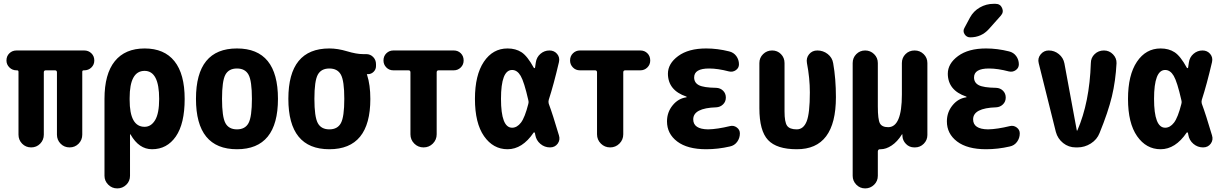

<svg xmlns="http://www.w3.org/2000/svg" viewBox="-20 -790 6540 1029"><path d="M431.6 -519.5Q454.1 -519.5 469.7 -504.4Q485.4 -489.3 485.4 -465.8Q485.4 -443.4 469.7 -428.2Q454.1 -413.1 431.6 -413.1H428.7Q420.9 -413.1 420.9 -405.3V-68.4Q420.9 -40 401.4 -20Q381.8 0 353 0Q324.2 0 304.7 -20Q285.2 -40 285.2 -68.4V-402.3Q285.2 -413.1 274.4 -413.1H225.6Q214.8 -413.1 214.8 -402.3V-68.4Q214.8 -40 195.3 -20Q175.8 0 147 0Q118.2 0 98.6 -20Q79.1 -40 79.1 -68.4V-405.3Q79.1 -413.1 71.3 -413.1H68.4Q45.9 -413.1 30.3 -428.7Q14.6 -444.3 14.6 -465.8Q14.6 -489.3 30.3 -504.4Q45.9 -519.5 68.4 -519.5Z M754.9 -110.4Q790 -110.4 811.5 -146.5Q833 -182.6 833 -259.8Q833 -410.2 754.9 -410.2Q674.8 -410.2 674.8 -264.6V-254.9Q674.8 -110.4 754.9 -110.4ZM969.7 -259.8Q969.7 -127 922.4 -58.6Q875 9.8 794.9 9.8Q724.6 9.8 679.7 -69.3Q679.7 -70.3 677.7 -70.3Q676.8 -70.3 676.8 -69.3V152.3Q676.8 180.7 656.7 200.2Q636.7 219.7 608.4 219.7Q580.1 219.7 560.1 199.7Q540 179.7 540 152.3V-259.8Q540 -393.6 595.2 -461.9Q650.4 -530.3 755.4 -530.3Q860.4 -530.3 915 -461.9Q969.7 -393.6 969.7 -259.8Z M1188 -130.4Q1206.1 -96.7 1250 -96.7Q1293.9 -96.7 1312 -130.4Q1330.1 -164.1 1330.1 -260.3Q1330.1 -356.4 1312 -389.6Q1293.9 -422.9 1250 -422.9Q1206.1 -422.9 1188 -389.6Q1169.9 -356.4 1169.9 -260.3Q1169.9 -164.1 1188 -130.4ZM1030.3 -260.3Q1030.3 -530.3 1250 -530.3Q1469.7 -530.3 1469.7 -260.3Q1469.7 9.8 1250 9.8Q1030.3 9.8 1030.3 -260.3Z M1683.1 -130.4Q1701.2 -96.7 1745.1 -96.7Q1789.1 -96.7 1807.1 -130.4Q1825.2 -164.1 1825.2 -260.3Q1825.2 -356.4 1807.1 -389.6Q1789.1 -422.9 1745.1 -422.9Q1701.2 -422.9 1683.1 -389.6Q1665 -356.4 1665 -260.3Q1665 -164.1 1683.1 -130.4ZM1942.4 -500Q1964.8 -500 1980 -484.4Q1995.1 -468.8 1995.1 -446.3V-435.5Q1995.1 -418 1982.4 -405.3Q1969.7 -392.6 1952.1 -392.6H1947.3Q1946.3 -392.6 1946.3 -391.6V-390.6Q1947.3 -389.6 1947.3 -388.7Q1964.8 -335 1964.8 -259.8Q1964.8 9.8 1745.1 9.8Q1525.4 9.8 1525.4 -260.3Q1525.4 -530.3 1745.1 -530.3Q1790 -530.3 1840.3 -515.1Q1890.6 -500 1924.8 -500Z M2412.1 -519.5Q2434.6 -519.5 2449.7 -504.4Q2464.8 -489.3 2464.8 -465.8Q2464.8 -443.4 2449.2 -428.2Q2433.6 -413.1 2412.1 -413.1H2331.1Q2320.3 -413.1 2320.3 -402.3V-70.3Q2320.3 -41 2299.8 -20.5Q2279.3 0 2250 0Q2220.7 0 2200.2 -20.5Q2179.7 -41 2179.7 -70.3V-402.3Q2179.7 -413.1 2168.9 -413.1H2087.9Q2065.4 -413.1 2050.3 -428.7Q2035.2 -444.3 2035.2 -465.8Q2035.2 -489.3 2050.8 -504.4Q2066.4 -519.5 2087.9 -519.5Z M2811.5 -233.4Q2814.5 -243.2 2811.5 -252.9Q2789.1 -351.6 2770.5 -383.3Q2752 -415 2724.6 -415Q2665 -415 2665 -260.3Q2665 -105.5 2724.6 -105.5Q2751 -105.5 2772 -132.8Q2793 -160.2 2811.5 -233.4ZM2920.9 -234.4Q2942.4 -176.8 2975.6 -64.5Q2983.4 -40 2968.8 -20Q2954.1 0 2927.7 0Q2898.4 0 2876 -19Q2853.5 -38.1 2848.6 -67.4Q2847.7 -68.4 2847.7 -72.3Q2847.7 -76.2 2846.7 -77.1Q2845.7 -80.1 2843.3 -80.6Q2840.8 -81.1 2839.8 -79.1Q2779.3 9.8 2700.2 9.8Q2623 9.8 2574.2 -60.1Q2525.4 -129.9 2525.4 -259.8Q2525.4 -387.7 2573.2 -459Q2621.1 -530.3 2700.2 -530.3Q2744.1 -530.3 2775.4 -509.8Q2806.6 -489.3 2840.8 -426.8Q2843.8 -422.9 2846.7 -425.8Q2847.7 -426.8 2847.7 -428.7Q2847.7 -433.6 2849.6 -441.9Q2851.6 -450.2 2851.6 -455.1Q2855.5 -483.4 2876.5 -501.5Q2897.5 -519.5 2924.8 -519.5Q2950.2 -519.5 2965.8 -501Q2981.4 -482.4 2975.6 -457Q2947.3 -335.9 2920.9 -254.9Q2918 -244.1 2920.9 -234.4Z M3412.1 -519.5Q3434.6 -519.5 3449.7 -504.4Q3464.8 -489.3 3464.8 -465.8Q3464.8 -443.4 3449.2 -428.2Q3433.6 -413.1 3412.1 -413.1H3331.1Q3320.3 -413.1 3320.3 -402.3V-70.3Q3320.3 -41 3299.8 -20.5Q3279.3 0 3250 0Q3220.7 0 3200.2 -20.5Q3179.7 -41 3179.7 -70.3V-402.3Q3179.7 -413.1 3168.9 -413.1H3087.9Q3065.4 -413.1 3050.3 -428.7Q3035.2 -444.3 3035.2 -465.8Q3035.2 -489.3 3050.8 -504.4Q3066.4 -519.5 3087.9 -519.5Z M3892.6 -114.3Q3912.1 -119.1 3928.7 -106.9Q3945.3 -94.7 3945.3 -75.2Q3945.3 -49.8 3930.7 -29.8Q3916 -9.8 3891.6 -4.9Q3828.1 9.8 3764.6 9.8Q3664.1 9.8 3609.4 -31.7Q3554.7 -73.2 3554.7 -139.6Q3554.7 -188.5 3585 -225.6Q3615.2 -262.7 3659.2 -268.6Q3660.2 -268.6 3660.2 -269.5Q3660.2 -271.5 3658.2 -272.5Q3560.5 -305.7 3559.6 -394.5Q3559.6 -449.2 3614.7 -489.7Q3669.9 -530.3 3764.6 -530.3Q3825.2 -530.3 3887.7 -514.6Q3912.1 -508.8 3926.3 -489.3Q3940.4 -469.7 3940.4 -445.3Q3940.4 -425.8 3923.8 -414.1Q3907.2 -402.3 3886.7 -407.2Q3827.1 -422.9 3780.3 -422.9Q3700.2 -422.9 3700.2 -375Q3700.2 -346.7 3725.6 -333.5Q3751 -320.3 3818.4 -319.3Q3840.8 -318.4 3855.5 -303.7Q3870.1 -289.1 3870.1 -267.1Q3870.1 -245.1 3855 -230.5Q3839.8 -215.8 3818.4 -214.8Q3695.3 -210.9 3695.3 -150.4Q3695.3 -97.7 3775.4 -96.7Q3824.2 -97.7 3892.6 -114.3Z M4360.4 -519.5Q4391.6 -519.5 4416 -500.5Q4440.4 -481.4 4445.3 -451.2Q4460 -368.2 4460 -269.5Q4460 10.7 4250 9.8Q4142.6 9.8 4096.2 -39.6Q4049.8 -88.9 4049.8 -210V-452.1Q4049.8 -480.5 4069.8 -500Q4089.8 -519.5 4118.2 -519.5Q4146.5 -519.5 4165.5 -500Q4184.6 -480.5 4184.6 -452.1V-192.4Q4184.6 -135.7 4198.2 -116.2Q4211.9 -96.7 4250 -96.7Q4286.1 -96.7 4303.2 -139.6Q4320.3 -182.6 4320.3 -294.9Q4320.3 -371.1 4304.7 -452.1Q4299.8 -479.5 4316.4 -499.5Q4333 -519.5 4360.4 -519.5Z M4881.8 -519.5Q4910.2 -519.5 4930.2 -500Q4950.2 -480.5 4950.2 -452.1V-66.4Q4950.2 -39.1 4930.7 -19.5Q4911.1 0 4883.8 0H4879.9Q4853.5 0 4835.4 -18.6Q4817.4 -37.1 4816.4 -61.5V-69.3Q4816.4 -70.3 4815.4 -70.3Q4813.5 -70.3 4813.5 -69.3Q4789.1 -30.3 4758.8 -10.3Q4728.5 9.8 4700.2 9.8H4696.3Q4685.5 9.8 4684.6 21.5V152.3Q4684.6 180.7 4664.6 200.2Q4644.5 219.7 4616.7 219.7Q4588.9 219.7 4569.3 199.7Q4549.8 179.7 4549.8 152.3V-452.1Q4549.8 -480.5 4569.3 -500Q4588.9 -519.5 4616.7 -519.5Q4644.5 -519.5 4664.6 -500Q4684.6 -480.5 4684.6 -452.1V-219.7Q4684.6 -149.4 4695.8 -128.9Q4707 -108.4 4740.2 -108.4Q4813.5 -108.4 4813.5 -283.2V-452.1Q4813.5 -480.5 4833 -500Q4852.5 -519.5 4881.8 -519.5Z M5392.6 -114.3Q5412.1 -119.1 5428.7 -106.9Q5445.3 -94.7 5445.3 -75.2Q5445.3 -49.8 5430.7 -29.8Q5416 -9.8 5391.6 -4.9Q5328.1 9.8 5264.6 9.8Q5164.1 9.8 5109.4 -31.7Q5054.7 -73.2 5054.7 -139.6Q5054.7 -188.5 5085 -225.6Q5115.2 -262.7 5159.2 -268.6Q5160.2 -268.6 5160.2 -269.5Q5160.2 -271.5 5158.2 -272.5Q5060.5 -305.7 5059.6 -394.5Q5059.6 -449.2 5114.7 -489.7Q5169.9 -530.3 5264.6 -530.3Q5325.2 -530.3 5387.7 -514.6Q5412.1 -508.8 5426.3 -489.3Q5440.4 -469.7 5440.4 -445.3Q5440.4 -425.8 5423.8 -414.1Q5407.2 -402.3 5386.7 -407.2Q5327.1 -422.9 5280.3 -422.9Q5200.2 -422.9 5200.2 -375Q5200.2 -346.7 5225.6 -333.5Q5251 -320.3 5318.4 -319.3Q5340.8 -318.4 5355.5 -303.7Q5370.1 -289.1 5370.1 -267.1Q5370.1 -245.1 5355 -230.5Q5339.8 -215.8 5318.4 -214.8Q5195.3 -210.9 5195.3 -150.4Q5195.3 -97.7 5275.4 -96.7Q5324.2 -97.7 5392.6 -114.3ZM5304.7 -769.5H5315.4Q5340.8 -769.5 5350.6 -747.1Q5360.4 -724.6 5343.8 -706.1L5280.3 -634.8Q5240.2 -589.8 5179.7 -589.8Q5160.2 -589.8 5149.4 -606.9Q5138.7 -624 5149.4 -641.6L5178.7 -696.3Q5197.3 -730.5 5231.4 -750Q5265.6 -769.5 5304.7 -769.5Z M5896.5 -519.5Q5924.8 -519.5 5944.8 -499Q5964.8 -478.5 5963.9 -451.2Q5959 -356.4 5939 -272.9Q5918.9 -189.5 5873 -77.1Q5859.4 -42 5826.2 -21Q5793 0 5754.9 0H5745.1Q5707 0 5677.7 -23.4Q5648.4 -46.9 5638.7 -83L5546.9 -451.2Q5540 -477.5 5557.1 -498.5Q5574.2 -519.5 5600.6 -519.5Q5630.9 -519.5 5654.8 -500Q5678.7 -480.5 5684.6 -450.2L5751 -90.8Q5751 -89.8 5752 -89.8Q5753.9 -89.8 5753.9 -90.8Q5819.3 -241.2 5826.2 -451.2Q5826.2 -480.5 5846.7 -500Q5867.2 -519.5 5896.5 -519.5Z M6311.5 -233.4Q6314.5 -243.2 6311.5 -252.9Q6289.1 -351.6 6270.5 -383.3Q6252 -415 6224.6 -415Q6165 -415 6165 -260.3Q6165 -105.5 6224.6 -105.5Q6251 -105.5 6272 -132.8Q6293 -160.2 6311.5 -233.4ZM6420.9 -234.4Q6442.4 -176.8 6475.6 -64.5Q6483.4 -40 6468.8 -20Q6454.1 0 6427.7 0Q6398.4 0 6376 -19Q6353.5 -38.1 6348.6 -67.4Q6347.7 -68.4 6347.7 -72.3Q6347.7 -76.2 6346.7 -77.1Q6345.7 -80.1 6343.3 -80.6Q6340.8 -81.1 6339.8 -79.1Q6279.3 9.8 6200.2 9.8Q6123 9.8 6074.2 -60.1Q6025.4 -129.9 6025.4 -259.8Q6025.4 -387.7 6073.2 -459Q6121.1 -530.3 6200.2 -530.3Q6244.1 -530.3 6275.4 -509.8Q6306.6 -489.3 6340.8 -426.8Q6343.8 -422.9 6346.7 -425.8Q6347.7 -426.8 6347.7 -428.7Q6347.7 -433.6 6349.6 -441.9Q6351.6 -450.2 6351.6 -455.1Q6355.5 -483.4 6376.5 -501.5Q6397.5 -519.5 6424.8 -519.5Q6450.2 -519.5 6465.8 -501Q6481.4 -482.4 6475.6 -457Q6447.3 -335.9 6420.9 -254.9Q6418 -244.1 6420.9 -234.4Z"/></svg>

Font: Rounded-X Mgen+ 1m bold
Style: Bold
Weight: 700
Designer: [Source Han Sans]
Ryoko NISHIZUKA  (kana & ideographs); Paul D. Hunt (Latin, Greek & Cyrillic); Wenlong ZHANG  (bopomofo
Version: Version 1.059.20150602